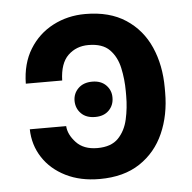

<svg xmlns="http://www.w3.org/2000/svg" viewBox="-45 -598 653 652"><g transform="rotate(-5 281.5 -272.0)"><path d="M47.2 -179H171.2Q172.9 -150.2 198.3 -122.9Q223.7 -95.5 270.6 -95.5Q317.8 -95.5 342 -120.6Q366.1 -145.6 374.6 -184.1Q383.2 -222.7 383.2 -263.5V-279.1Q383.2 -320.3 374.8 -358.8Q366.5 -397.4 342.3 -422.1Q318.2 -446.7 270.2 -446.7Q228.7 -446.7 200.8 -419.9Q172.9 -393.1 171.2 -334.5H47.2Q48.3 -403.1 78.3 -451.7Q108.3 -500.4 158.4 -526.5Q208.5 -552.6 268.5 -552.6Q351.6 -552.6 406.6 -516.3Q461.6 -480.1 488.8 -418.3Q516 -356.5 516 -279.1V-263.5Q516 -186.8 488.6 -124.8Q461.3 -62.9 406.4 -26.5Q351.6 9.9 269.2 9.9Q203.5 9.9 153.8 -14.9Q104 -39.8 76.2 -82.6Q48.3 -125.4 47.2 -179ZM272.4 -201.3Q241.8 -201.3 224.6 -218.6Q207.4 -235.8 207 -261.7Q207 -286.9 224.6 -304.3Q242.2 -321.7 272.4 -321.7Q302.2 -321.7 319.4 -304.2Q336.6 -286.6 336.3 -261.7Q336.3 -235.8 319.2 -218.6Q302.2 -201.3 272.4 -201.3Z"/></g></svg>

Font: Inter Zeller Semi Bold
Style: Regular
Weight: 600
Designer: Rasmus Andersson; Joe Bland
Foundry: zeller
Version: Version 3.015;git-dec3a8cb1